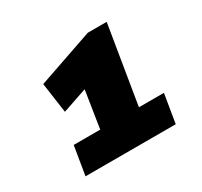

<svg xmlns="http://www.w3.org/2000/svg" viewBox="-145 -896 1150 1091"><g transform="rotate(-30 430.5 -350.0)"><path d="M125 0 156 -188H330L368 -431L207 -376L179 -574L544 -700H668L584 -188H748L717 0Z"/></g></svg>

Font: Georama Extended Black
Style: Italic
Weight: 900
Width: 7
Italic angle: -9°
Designer: Jean-Baptiste Levee
Foundry: Production Type
Version: Version 1.000